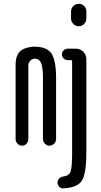

<svg xmlns="http://www.w3.org/2000/svg" viewBox="-20 -780 540 1028"><path d="M442.4 -718.8V-680.7Q442.4 -664.1 430.7 -651.9Q418.9 -639.6 401.9 -639.6Q384.8 -639.6 372.6 -651.9Q360.4 -664.1 360.4 -680.7V-718.8Q360.4 -735.4 372.6 -747.6Q384.8 -759.8 401.9 -759.8Q418.9 -759.8 430.7 -748Q442.4 -736.3 442.4 -718.8ZM319.3 228.5Q306.6 229.5 297.4 220.2Q288.1 210.9 288.1 197.8Q288.1 184.6 296.9 175.8Q305.7 167 319.3 165Q350.6 161.1 358.4 137.2Q366.2 113.3 366.2 37.1V-451.2Q366.2 -458 359.4 -458H343.8Q331.1 -458 321.3 -466.8Q311.5 -475.6 311.5 -488.8Q311.5 -502 321.3 -510.7Q331.1 -519.5 343.8 -519.5H385.7Q409.2 -519.5 425.8 -502.9Q442.4 -486.3 442.4 -462.9V33.2Q442.4 148.4 418.9 186.5Q395.5 224.6 319.3 228.5ZM63.5 -35.2V-432.6Q63.5 -502 110.4 -519.5Q134.8 -529.3 162.1 -530.3Q230.5 -530.3 255.4 -493.7Q280.3 -457 280.3 -360.4V-35.2Q280.3 -21.5 269.5 -10.7Q258.8 0 245.1 0Q231.4 0 220.7 -10.7Q210 -21.5 210 -35.2V-360.4Q210 -418.9 200.2 -442.4Q190.4 -465.8 165 -465.8Q147.5 -465.8 135.7 -446.3Q131.8 -439.5 131.8 -429.7V-35.2Q131.8 -21.5 122.1 -10.7Q112.3 0 98.1 0Q84 0 73.7 -10.7Q63.5 -21.5 63.5 -35.2Z"/></svg>

Font: Rounded Mgen+ 1mn regular
Style: Regular
Weight: 400
Designer: [Source Han Sans]
Ryoko NISHIZUKA  (kana & ideographs); Paul D. Hunt (Latin, Greek & Cyrillic); Wenlong ZHANG  (bopomofo
Version: Version 1.059.20150602